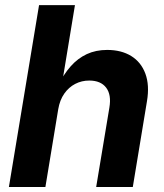

<svg xmlns="http://www.w3.org/2000/svg" viewBox="-20 -748 657 768"><path d="M212.9 -311 161.6 0H15.6L136.2 -727.5H279.8L226.6 -404.8H211.9Q234.4 -450.7 262.7 -482.7Q291 -514.6 327.1 -531.5Q363.3 -548.3 408.7 -548.3Q465.3 -548.3 504.9 -523.9Q544.4 -499.5 561.5 -453.4Q578.6 -407.2 567.9 -343.3L511.2 0H364.7L417.5 -317.4Q426.3 -369.1 404.5 -397.5Q382.8 -425.8 336.9 -425.8Q306.6 -425.8 280.8 -412.4Q254.9 -398.9 237.1 -373.5Q219.2 -348.1 212.9 -311Z"/></svg>

Font: Inter 17pt
Style: Bold Italic
Weight: 700
Italic angle: -9.3988°
Version: Version 4.001;git-66647c0bb